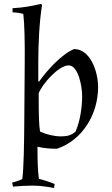

<svg xmlns="http://www.w3.org/2000/svg" viewBox="-20 -731 562 963"><path d="M472 -294C472 -374 432 -485 352 -485C289 -460 215 -377 176 -322H172V-417C172 -510 177 -619 191 -707L184 -711C136 -700 91 -692 43 -690V-669C58 -669 82 -666 97 -661C103 -611 105 -510 104 -417L102 -144C101 5 99 107 92 167C78 174 57 181 41 185L45 205C79 202 112 200 143 200C179 200 215 205 251 212L254 192C234 183 196 171 175 166C169 121 168 70 168 5C203 13 231 15 266 15C394 -28 472 -159 472 -294ZM392 -249C392 -193 382 -124 359 -71C337 -51 314 -47 285 -47C251 -47 212 -57 181 -71C176 -102 174 -134 174 -263C192 -310 274 -403 324 -403C373 -403 392 -298 392 -249Z"/></svg>

Font: Almendra
Style: Regular
Weight: 400
Designer: Ana Sanfelippo
Foundry: Ana Sanfelippo
Version: Version 1.003